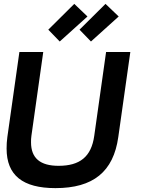

<svg xmlns="http://www.w3.org/2000/svg" viewBox="-20 -960 728 990"><path d="M229 -807 288 -746 431 -875 363 -940ZM390 -807 449 -746 592 -875 524 -940ZM266 10C460 10 565 -74 590 -254L652 -692H527L466 -260C451 -151 391 -105 282 -105C188 -105 140 -144 140 -226C140 -237 140 -248 142 -260L203 -692H80L18 -254C15 -233 14 -213 14 -194C14 -56 97 10 266 10Z"/></svg>

Font: Cantarell
Style: BoldOblique
Weight: 700
Italic angle: -8°
Designer: Dave Crossland
Version: Version 0.024